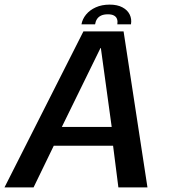

<svg xmlns="http://www.w3.org/2000/svg" viewBox="-42 -812 744 832"><path d="M-22.5 0H103.5L191 -180.5H448L471 0H597L493.5 -676H319.5ZM226 -262 393.5 -604H395L442 -262ZM433.5 -792Q399 -792 373 -780.2Q347 -768.5 331 -749Q315 -729.5 311 -706.5H370Q372 -719.5 378.2 -729.2Q384.5 -739 396 -744.5Q407.5 -750 426 -750Q442.5 -750 452.2 -744.5Q462 -739 465.2 -729.2Q468.5 -719.5 466.5 -706.5H525.5Q529.5 -729.5 520 -749Q510.5 -768.5 488.5 -780.2Q466.5 -792 433.5 -792Z"/></svg>

Font: Anybody UltraCondensed Thin Medium
Style: Italic
Weight: 500
Italic angle: -10°
Version: Version 1.111